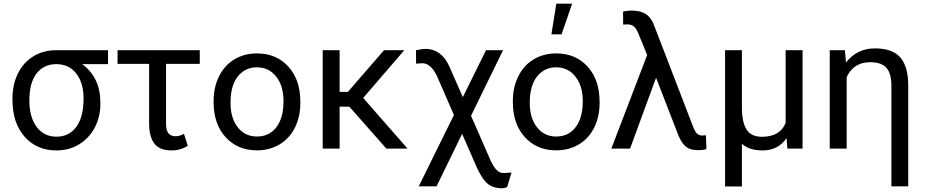

<svg xmlns="http://www.w3.org/2000/svg" viewBox="-20 -798 4971 1031"><path d="M137.7 -258.3Q137.7 -168.9 176.8 -116.5Q215.8 -64 283.2 -64Q351.1 -64 389.9 -116.9Q428.7 -169.9 428.7 -269Q428.7 -353 389.4 -403.3Q350.1 -453.6 282.2 -453.6Q215.3 -453.6 176.5 -403.8Q137.7 -354 137.7 -258.3ZM560.1 -453.6H421.4Q519 -381.3 519 -248V-239.7Q519 -171.4 489.3 -114Q459.5 -56.6 405.5 -23.4Q351.6 9.8 283.2 9.8Q176.8 9.8 111.8 -64.2Q46.9 -138.2 46.9 -262.7V-269Q46.9 -343.3 75.7 -402.3Q104.5 -461.4 157.5 -494.6Q210.4 -527.8 278.8 -528.3H560.1Z M1052.7 -455.1H871.6V-131.3Q871.6 -66.4 922.9 -66.4Q943.8 -66.4 967.8 -79.1L988.3 -15.6Q951.2 9.8 899.4 9.8Q838.4 9.8 809.8 -26.1Q781.2 -62 780.8 -133.3V-455.1H611.3V-528.3H1052.7Z M1217.8 -245.6Q1217.8 -164.1 1256.8 -114.3Q1295.4 -64.9 1359.9 -64.9Q1425.3 -64.9 1463.9 -114.7Q1502.4 -165 1502.4 -255.4Q1502.4 -336.9 1462.9 -386.7Q1423.8 -436.5 1359.4 -436.5Q1295.9 -436.5 1256.8 -387.2Q1217.8 -337.9 1217.8 -245.6ZM1127 -249.5V-255.4Q1127 -329.1 1156.2 -388.2Q1185.5 -447.3 1238.3 -479Q1291.5 -511.2 1359.4 -511.2Q1464.4 -511.2 1528.8 -439.9Q1592.8 -369.1 1592.8 -251.5V-245.6Q1592.8 -172.4 1564.5 -114.3Q1536.1 -56.2 1482.9 -23.4Q1456.1 -7.3 1425.3 1Q1394.5 9.3 1359.9 9.3Q1255.4 9.3 1190.9 -62Q1127 -132.8 1127 -249.5Z M1856 -225.1H1803.7V0H1712.9V-528.3H1803.7V-304.7H1848.1L2042 -528.3H2150.9L1930.2 -272L2168.5 0H2054.7Z M2264.6 -535.6Q2349.6 -535.6 2392.6 -441.9L2465.3 -276.4L2589.8 -528.3H2681.2L2509.3 -176.3L2615.7 66.9Q2645.5 129.4 2678.7 130.9H2691.4L2726.6 128.4L2703.6 205.6Q2691.9 212.9 2673.8 212.9Q2629.4 212.9 2600.1 189.9Q2570.8 167 2540.5 101.6L2461.4 -79.1L2324.2 202.6H2228.5L2417.5 -180.2L2335.4 -369.1Q2299.8 -458.5 2247.6 -458.5L2214.4 -456.1L2213.9 -528.3Q2247.1 -535.6 2264.6 -535.6Z M2824.7 -245.6Q2824.7 -164.1 2863.8 -114.3Q2902.3 -64.9 2966.8 -64.9Q3032.2 -64.9 3070.8 -114.7Q3109.4 -165 3109.4 -255.4Q3109.4 -336.9 3069.8 -386.7Q3030.8 -436.5 2966.3 -436.5Q2902.8 -436.5 2863.8 -387.2Q2824.7 -337.9 2824.7 -245.6ZM2733.9 -249.5V-255.4Q2733.9 -329.1 2763.2 -388.2Q2792.5 -447.3 2845.2 -479Q2898.4 -511.2 2966.3 -511.2Q3071.3 -511.2 3135.7 -439.9Q3199.7 -369.1 3199.7 -251.5V-245.6Q3199.7 -172.4 3171.4 -114.3Q3143.1 -56.2 3089.8 -23.4Q3063 -7.3 3032.2 1Q3001.5 9.3 2966.8 9.3Q2862.3 9.3 2797.9 -62Q2733.9 -132.8 2733.9 -249.5ZM2967.3 -778.3H3052.2L2995.6 -613.8H2940.9Z M3372.1 -741.2Q3419.9 -741.2 3449.2 -721.7Q3478.5 -702.1 3494.6 -655.8L3703.1 -114.3Q3712.9 -89.4 3723.9 -79.8Q3734.9 -70.3 3752 -70.3L3770.5 -71.8L3773.4 2.4Q3755.9 8.3 3735.4 8.3Q3697.8 8.3 3678.7 -0.7Q3659.7 -9.8 3644.5 -30.8Q3629.4 -51.8 3615.2 -90.8L3502.9 -380.4L3363.3 0H3262.7L3455.1 -502.4L3408.2 -617.2Q3397 -644.5 3384 -655.8Q3371.1 -667 3349.1 -667L3326.2 -666L3325.7 -735.4Q3346.2 -741.2 3372.1 -741.2Z M3963.9 -528.3V-219.2Q3964.4 -139.6 3989.5 -101.6Q4014.6 -63.5 4071.3 -63.5Q4168.5 -63.5 4198.7 -137.7V-528.3H4289.6V0H4208L4203.6 -56.2Q4158.2 9.8 4075.2 9.8Q4003.4 9.8 3963.9 -25.9V203.1H3873.5V-528.3Z M4517.1 -528.3 4522.5 -461.9Q4581.1 -538.1 4678.7 -538.1Q4771.5 -538.1 4814 -490Q4856.4 -441.9 4856.9 -342.3V202.6H4766.6V-336.9Q4766.6 -403.3 4740.2 -433.6Q4713.9 -463.9 4651.4 -463.9Q4606.4 -463.9 4574.7 -442.6Q4543 -421.4 4526.4 -383.3V0H4435.5V-528.3Z"/></svg>

Font: MAUL
Style: Regular
Weight: 400
Designer: MAUL
Version: Version 1.0; 2020; ttfautohint (v1.8.3)